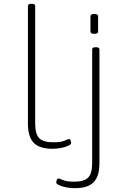

<svg xmlns="http://www.w3.org/2000/svg" viewBox="-20 -772 660 1004"><path d="M255 6Q187 6 156.5 -25Q126 -56 126 -126V-740Q126 -752 142 -752H148Q164 -752 164 -740V-126Q164 -71 185 -49.5Q206 -28 258 -28Q299 -28 317.5 -36.5Q336 -45 342 -45Q347 -45 349.5 -37Q352 -29 352 -23Q352 -17 337.5 -10Q323 -3 300.5 1.5Q278 6 255 6ZM371 212Q348 212 325.5 207.5Q303 203 288.5 196Q274 189 274 183Q274 177 277 169Q280 161 284 161Q290 161 309 169.5Q328 178 368 178Q420 178 441 156.5Q462 135 462 80V-513Q462 -525 478 -525H484Q500 -525 500 -513V80Q500 150 469.5 181Q439 212 371 212ZM473 -595Q453 -595 453 -607V-687Q453 -699 473 -699Q493 -699 493 -687V-607Q493 -595 473 -595Z"/></svg>

Font: Asap Expanded Thin
Style: Regular
Weight: 100
Width: 7
Designer: Pablo Cosgaya
Foundry: Omnibus-Type
Version: Version 3.001; ttfautohint (v1.8.4.7-5d5b)